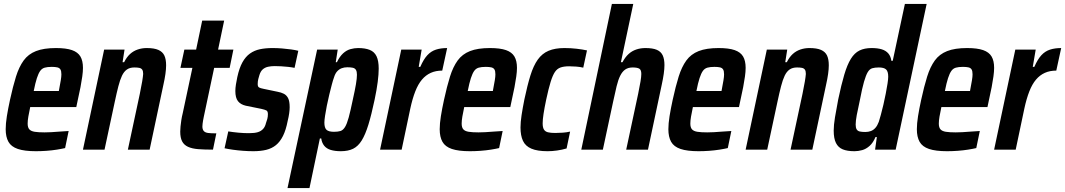

<svg xmlns="http://www.w3.org/2000/svg" viewBox="-20 -763 5431 979"><path d="M163 8Q105 8 71 -3.5Q37 -15 23 -40Q9 -65 9 -104Q9 -133 15 -170.5Q21 -208 31 -254Q46 -323 61.5 -372.5Q77 -422 100.5 -454.5Q124 -487 163.5 -502.5Q203 -518 265 -518Q317 -518 347 -507.5Q377 -497 390 -475Q403 -453 403 -417Q403 -398 399.5 -373Q396 -348 390.5 -319Q385 -290 377 -255L369 -217H134Q128 -189 124.5 -168.5Q121 -148 121 -133Q121 -113 129.5 -103.5Q138 -94 157 -91Q176 -88 207 -88Q221 -88 241 -89Q261 -90 284 -92Q307 -94 330 -95L312 -8Q295 -4 270 0Q245 4 217 6Q189 8 163 8ZM152 -299H280L282 -310Q287 -336 290 -354Q293 -372 293 -384Q293 -401 288 -409Q283 -417 272 -419.5Q261 -422 244 -422Q222 -422 208 -418Q194 -414 185 -401.5Q176 -389 168 -364.5Q160 -340 152 -299Z M403 0 511 -510H615L605 -446H613Q626 -472 643 -487.5Q660 -503 682 -510.5Q704 -518 728 -518Q766 -518 787.5 -508.5Q809 -499 818 -480Q827 -461 827 -430Q827 -411 823.5 -386Q820 -361 813 -330L743 0H632L693 -285Q701 -324 705 -348Q709 -372 710 -386Q710 -401 705 -408Q700 -415 690 -417Q680 -419 665 -419Q642 -419 627 -408.5Q612 -398 602 -377Q592 -356 583.5 -323Q575 -290 565 -243L513 0Z M1066 0Q1022 0 990.5 -2.5Q959 -5 938.5 -14.5Q918 -24 908.5 -42.5Q899 -61 899 -92Q899 -104 900.5 -118.5Q902 -133 904.5 -150Q907 -167 912 -187L961 -417H900L920 -510H980L1011 -658H1123L1092 -510H1170L1151 -417H1072L1019 -167Q1017 -158 1015.5 -149Q1014 -140 1013 -132Q1012 -124 1012 -118Q1012 -103 1019 -95Q1026 -87 1041 -85Q1056 -83 1083 -83Z M1272 8Q1247 8 1220 6Q1193 4 1168 0.5Q1143 -3 1125 -7L1144 -93Q1155 -91 1168.5 -89.5Q1182 -88 1196 -86.5Q1210 -85 1224.5 -84.5Q1239 -84 1251 -84Q1278 -84 1294.5 -89Q1311 -94 1321.5 -105.5Q1332 -117 1336 -135Q1340 -145 1343 -156.5Q1346 -168 1346 -181Q1346 -196 1338 -200Q1330 -204 1312 -208L1233 -224Q1207 -230 1193.5 -247Q1180 -264 1180 -299Q1180 -314 1183 -332.5Q1186 -351 1190 -370Q1200 -416 1216 -445Q1232 -474 1254.5 -490Q1277 -506 1305.5 -512Q1334 -518 1370 -518Q1394 -518 1418 -516Q1442 -514 1464 -511Q1486 -508 1501 -504L1482 -417Q1468 -420 1449.5 -422Q1431 -424 1413.5 -425Q1396 -426 1381 -426Q1362 -426 1346.5 -422.5Q1331 -419 1320 -409.5Q1309 -400 1303 -381Q1300 -372 1297 -360Q1294 -348 1294 -334Q1294 -321 1301 -317Q1308 -313 1324 -310L1396 -295Q1413 -292 1427 -285Q1441 -278 1449 -262.5Q1457 -247 1457 -216Q1457 -203 1454.5 -185Q1452 -167 1447 -147Q1438 -100 1423 -70Q1408 -40 1387 -23Q1366 -6 1337.5 1Q1309 8 1272 8Z M1446 196 1597 -510H1702L1692 -446H1698Q1712 -475 1729.5 -491Q1747 -507 1767 -512.5Q1787 -518 1806 -518Q1842 -518 1865.5 -508.5Q1889 -499 1900 -476Q1911 -453 1911 -413Q1911 -385 1906 -345.5Q1901 -306 1890 -254Q1874 -178 1858.5 -127.5Q1843 -77 1824.5 -47Q1806 -17 1780.5 -4.5Q1755 8 1718 8Q1688 8 1666.5 1.5Q1645 -5 1633 -20Q1621 -35 1618 -57H1611L1558 196ZM1683 -91Q1703 -91 1716 -95Q1729 -99 1739 -115Q1749 -131 1758 -164Q1767 -197 1779 -255Q1790 -304 1795 -334Q1800 -364 1800 -382Q1800 -398 1795 -406.5Q1790 -415 1779 -417.5Q1768 -420 1751 -420Q1735 -420 1722 -415Q1709 -410 1699 -399Q1689 -388 1683 -368Q1678 -355 1672 -332Q1666 -309 1659 -280.5Q1652 -252 1646.5 -224Q1641 -196 1637.5 -173Q1634 -150 1634 -138Q1634 -111 1645 -101Q1656 -91 1683 -91Z M1918 0 2026 -510H2130L2115 -422H2123Q2140 -461 2159 -481.5Q2178 -502 2203 -510Q2228 -518 2260 -518L2235 -403Q2202 -403 2176.5 -391.5Q2151 -380 2131.5 -357Q2112 -334 2097.5 -297Q2083 -260 2072 -209L2028 0Z M2376 8Q2318 8 2284 -3.5Q2250 -15 2236 -40Q2222 -65 2222 -104Q2222 -133 2228 -170.5Q2234 -208 2244 -254Q2259 -323 2274.5 -372.5Q2290 -422 2313.5 -454.5Q2337 -487 2376.5 -502.5Q2416 -518 2478 -518Q2530 -518 2560 -507.5Q2590 -497 2603 -475Q2616 -453 2616 -417Q2616 -398 2612.5 -373Q2609 -348 2603.5 -319Q2598 -290 2590 -255L2582 -217H2347Q2341 -189 2337.5 -168.5Q2334 -148 2334 -133Q2334 -113 2342.5 -103.5Q2351 -94 2370 -91Q2389 -88 2420 -88Q2434 -88 2454 -89Q2474 -90 2497 -92Q2520 -94 2543 -95L2525 -8Q2508 -4 2483 0Q2458 4 2430 6Q2402 8 2376 8ZM2365 -299H2493L2495 -310Q2500 -336 2503 -354Q2506 -372 2506 -384Q2506 -401 2501 -409Q2496 -417 2485 -419.5Q2474 -422 2457 -422Q2435 -422 2421 -418Q2407 -414 2398 -401.5Q2389 -389 2381 -364.5Q2373 -340 2365 -299Z M2772 8Q2720 8 2689.5 -5Q2659 -18 2646.5 -45Q2634 -72 2634 -113Q2634 -140 2639.5 -176Q2645 -212 2654 -257Q2669 -328 2684.5 -378Q2700 -428 2722 -459Q2744 -490 2777 -504Q2810 -518 2858 -518Q2890 -518 2920 -514.5Q2950 -511 2973 -506L2954 -418Q2938 -422 2918 -423.5Q2898 -425 2882 -425Q2856 -425 2838.5 -419Q2821 -413 2809.5 -396Q2798 -379 2787.5 -345Q2777 -311 2765 -255Q2756 -212 2751.5 -182.5Q2747 -153 2747 -134Q2747 -113 2753.5 -102.5Q2760 -92 2774 -88.5Q2788 -85 2811 -85Q2829 -85 2849.5 -86.5Q2870 -88 2887 -92L2869 -6Q2845 1 2820 4.5Q2795 8 2772 8Z M2944 0 3100 -743H3209L3146 -446H3154Q3168 -472 3185 -487.5Q3202 -503 3224 -510.5Q3246 -518 3271 -518Q3308 -518 3329 -509Q3350 -500 3359 -481Q3368 -462 3368 -431Q3368 -412 3364.5 -387Q3361 -362 3354 -330L3284 0H3173L3234 -285Q3242 -324 3246 -348Q3250 -372 3250 -386Q3250 -407 3239.5 -413Q3229 -419 3206 -419Q3183 -419 3168 -408.5Q3153 -398 3142.5 -377Q3132 -356 3124 -323Q3116 -290 3106 -243L3054 0Z M3542 8Q3484 8 3450 -3.5Q3416 -15 3402 -40Q3388 -65 3388 -104Q3388 -133 3394 -170.5Q3400 -208 3410 -254Q3425 -323 3440.5 -372.5Q3456 -422 3479.5 -454.5Q3503 -487 3542.5 -502.5Q3582 -518 3644 -518Q3696 -518 3726 -507.5Q3756 -497 3769 -475Q3782 -453 3782 -417Q3782 -398 3778.5 -373Q3775 -348 3769.5 -319Q3764 -290 3756 -255L3748 -217H3513Q3507 -189 3503.5 -168.5Q3500 -148 3500 -133Q3500 -113 3508.5 -103.5Q3517 -94 3536 -91Q3555 -88 3586 -88Q3600 -88 3620 -89Q3640 -90 3663 -92Q3686 -94 3709 -95L3691 -8Q3674 -4 3649 0Q3624 4 3596 6Q3568 8 3542 8ZM3531 -299H3659L3661 -310Q3666 -336 3669 -354Q3672 -372 3672 -384Q3672 -401 3667 -409Q3662 -417 3651 -419.5Q3640 -422 3623 -422Q3601 -422 3587 -418Q3573 -414 3564 -401.5Q3555 -389 3547 -364.5Q3539 -340 3531 -299Z M3782 0 3890 -510H3994L3984 -446H3992Q4005 -472 4022 -487.5Q4039 -503 4061 -510.5Q4083 -518 4107 -518Q4145 -518 4166.5 -508.5Q4188 -499 4197 -480Q4206 -461 4206 -430Q4206 -411 4202.5 -386Q4199 -361 4192 -330L4122 0H4011L4072 -285Q4080 -324 4084 -348Q4088 -372 4089 -386Q4089 -401 4084 -408Q4079 -415 4069 -417Q4059 -419 4044 -419Q4021 -419 4006 -408.5Q3991 -398 3981 -377Q3971 -356 3962.5 -323Q3954 -290 3944 -243L3892 0Z M4337 8Q4300 8 4277 -1.5Q4254 -11 4242.5 -34Q4231 -57 4231 -97Q4231 -125 4237.5 -164.5Q4244 -204 4254 -256Q4270 -332 4285 -382.5Q4300 -433 4318.5 -463Q4337 -493 4362.5 -505.5Q4388 -518 4424 -518Q4455 -518 4476 -511.5Q4497 -505 4509.5 -490.5Q4522 -476 4525 -453H4532L4594 -743H4705L4547 0H4442L4451 -64H4444Q4432 -35 4414 -19Q4396 -3 4376 2.5Q4356 8 4337 8ZM4392 -90Q4408 -90 4421 -95Q4434 -100 4444 -111.5Q4454 -123 4461 -142Q4465 -155 4471.5 -178Q4478 -201 4484.5 -229.5Q4491 -258 4496.5 -286Q4502 -314 4505.5 -337Q4509 -360 4509 -372Q4509 -399 4498 -409Q4487 -419 4461 -419Q4441 -419 4427.5 -415Q4414 -411 4404.5 -395Q4395 -379 4385.5 -346Q4376 -313 4365 -255Q4354 -206 4348.5 -176Q4343 -146 4343 -128Q4343 -112 4348 -103.5Q4353 -95 4364 -92.5Q4375 -90 4392 -90Z M4809 8Q4751 8 4717 -3.5Q4683 -15 4669 -40Q4655 -65 4655 -104Q4655 -133 4661 -170.5Q4667 -208 4677 -254Q4692 -323 4707.5 -372.5Q4723 -422 4746.5 -454.5Q4770 -487 4809.5 -502.5Q4849 -518 4911 -518Q4963 -518 4993 -507.5Q5023 -497 5036 -475Q5049 -453 5049 -417Q5049 -398 5045.5 -373Q5042 -348 5036.5 -319Q5031 -290 5023 -255L5015 -217H4780Q4774 -189 4770.5 -168.5Q4767 -148 4767 -133Q4767 -113 4775.5 -103.5Q4784 -94 4803 -91Q4822 -88 4853 -88Q4867 -88 4887 -89Q4907 -90 4930 -92Q4953 -94 4976 -95L4958 -8Q4941 -4 4916 0Q4891 4 4863 6Q4835 8 4809 8ZM4798 -299H4926L4928 -310Q4933 -336 4936 -354Q4939 -372 4939 -384Q4939 -401 4934 -409Q4929 -417 4918 -419.5Q4907 -422 4890 -422Q4868 -422 4854 -418Q4840 -414 4831 -401.5Q4822 -389 4814 -364.5Q4806 -340 4798 -299Z M5049 0 5157 -510H5261L5246 -422H5254Q5271 -461 5290 -481.5Q5309 -502 5334 -510Q5359 -518 5391 -518L5366 -403Q5333 -403 5307.5 -391.5Q5282 -380 5262.5 -357Q5243 -334 5228.5 -297Q5214 -260 5203 -209L5159 0Z"/></svg>

Font: Saira Condensed SemiBold
Style: Italic
Weight: 600
Width: 3
Italic angle: -12°
Designer: Hector Gatti with collaboration of the Omnibus-Type team
Foundry: Omnibus-Type
Version: Version 1.101